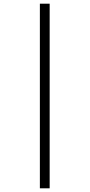

<svg xmlns="http://www.w3.org/2000/svg" viewBox="-20 -780 486 1040"><path d="M196 240V-760H249V240Z"/></svg>

Font: Noto Serif ExtraCondensed Medium
Style: Regular
Weight: 500
Width: 2
Designer: Monotype Design Team
Foundry: Monotype Imaging Inc.
Version: Version 2.015